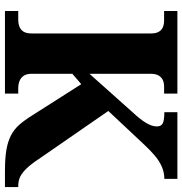

<svg xmlns="http://www.w3.org/2000/svg" viewBox="0 -754 754 795"><g transform="rotate(90 377.5 -357.0)"><path d="M26 0V-55H60Q78 -55 91 -60Q104 -65 111.5 -77Q119 -89 119 -110V-605Q119 -625 112 -637Q105 -649 93 -654Q81 -659 64 -659H26V-714H368V-659H340Q323 -659 311.5 -653.5Q300 -648 293 -636Q286 -624 286 -603V-350L444 -527Q475 -560 489.5 -584.5Q504 -609 504 -629Q504 -647 491 -653.5Q478 -660 445 -660V-714H721V-660Q694 -660 669.5 -649Q645 -638 622.5 -618.5Q600 -599 576 -573L440 -428L639 -140Q660 -108 678 -89.5Q696 -71 712.5 -63Q729 -55 751 -55H755V0H689Q636 0 601 -6Q566 -12 541 -25Q516 -38 497 -59.5Q478 -81 457 -115L329 -316L286 -279V-111Q286 -90 294 -78Q302 -66 315.5 -60.5Q329 -55 346 -55H368V0Z"/></g></svg>

Font: Noto Serif Hentaigana EL
Style: Regular
Weight: 400
Designer: Kazuhiro Yamada
Foundry: nipponia
Version: Version 1.000